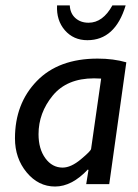

<svg xmlns="http://www.w3.org/2000/svg" viewBox="-20 -679 509 708"><path d="M445.8 -449.2 382.8 0H297.9L306.2 -51.8L304.2 -54.2Q245.1 8.8 183.1 8.8Q121.6 8.8 78.4 -43.2Q35.2 -95.2 35.2 -168.9Q35.2 -296.9 115.5 -379.9Q195.8 -462.9 339.8 -462.9Q398.4 -462.9 445.8 -449.2ZM315.9 -129.9 353 -389.2Q339.4 -390.1 326.7 -390.1Q226.6 -390.1 174.3 -326.4Q122.1 -262.7 122.1 -184.1Q122.1 -129.9 147.2 -95.5Q172.4 -61 210.9 -61Q241.7 -61 278.3 -91.6Q314.9 -122.1 315.9 -129.9ZM394.5 -659.2H443.4Q404.8 -530.8 302.2 -530.8Q251 -530.8 219.2 -567.4Q187.5 -604 190.4 -659.2H237.3Q238.8 -629.4 258.1 -612.3Q277.3 -595.2 306.6 -595.2Q359.4 -595.2 394.5 -659.2Z"/></svg>

Font: Myanmar Pyu Pro
Style: Regular
Weight: 400
Designer: Khon Soe Zaw Thu
Foundry: PaOh Unicode
Version: Version 2.00 April 29, 2017